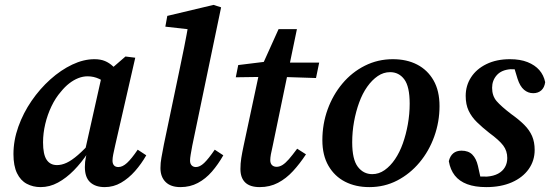

<svg xmlns="http://www.w3.org/2000/svg" viewBox="-20 -751 2251 785"><path d="M146 14Q115 14 89.5 0.5Q64 -13 49.5 -43Q35 -73 35 -121Q35 -177 55 -233Q75 -289 109 -338.5Q143 -388 186 -426.5Q229 -465 275.5 -487Q322 -509 366 -509Q391 -509 409 -501.5Q427 -494 442.5 -479.5Q458 -465 474 -444L429 -398Q408 -418 385.5 -428.5Q363 -439 338 -439Q319 -439 300 -431.5Q281 -424 263 -410Q245 -396 229 -376Q207 -351 190.5 -316.5Q174 -282 165 -244Q156 -206 156 -169Q156 -120 170.5 -98Q185 -76 213 -76Q232 -76 252.5 -85.5Q273 -95 299 -117.5Q325 -140 360 -179L362 -127H340Q313 -86 282 -54.5Q251 -23 217 -4.5Q183 14 146 14ZM408 14Q370 14 348.5 -6Q327 -26 327 -68Q327 -79 328 -89Q329 -99 331 -108Q333 -117 335 -126L326 -128L399 -454L419 -456L493 -520L533 -515L451 -157Q446 -135 443 -120Q440 -105 440 -94Q440 -82 446 -75Q452 -68 464 -68Q481 -68 499.5 -85Q518 -102 543 -139L578 -116Q558 -81 532 -51.5Q506 -22 475 -4Q444 14 408 14Z M718 14Q678 14 657 -7Q636 -28 636 -64Q636 -85 640 -106.5Q644 -128 650 -160L712 -456Q723 -508 733 -558Q743 -608 752 -660L789 -627L656 -642L664 -686L853 -731L884 -721L766 -155Q762 -133 759.5 -118.5Q757 -104 757 -94Q757 -82 763.5 -75Q770 -68 781 -68Q797 -68 814.5 -84.5Q832 -101 858 -139L893 -116Q872 -79 846.5 -49.5Q821 -20 789 -3Q757 14 718 14Z M944 -435 954 -485 1092 -502V-495H1285L1272 -432L1086 -438L1083 -437ZM1042 14Q1002 14 982.5 -5Q963 -24 963 -60Q963 -83 966.5 -105Q970 -127 976 -155L1041 -459L1119 -632H1194L1095 -155Q1090 -134 1087.5 -120Q1085 -106 1085 -96Q1085 -83 1092 -76Q1099 -69 1111 -69Q1123 -69 1135 -76.5Q1147 -84 1161 -100Q1175 -116 1195 -143L1231 -120Q1206 -82 1178 -51.5Q1150 -21 1116.5 -3.5Q1083 14 1042 14Z M1490 14Q1434 14 1391 -8Q1348 -30 1323 -73Q1298 -116 1298 -178Q1298 -244 1319.5 -303.5Q1341 -363 1380 -409.5Q1419 -456 1472 -482.5Q1525 -509 1586 -509Q1643 -509 1685.5 -487Q1728 -465 1752.5 -422.5Q1777 -380 1777 -317Q1777 -253 1755.5 -193Q1734 -133 1695 -86.5Q1656 -40 1604 -13Q1552 14 1490 14ZM1502 -39Q1529 -39 1552.5 -55.5Q1576 -72 1595 -100Q1614 -128 1627 -164.5Q1640 -201 1647.5 -243Q1655 -285 1655 -327Q1655 -397 1633 -426.5Q1611 -456 1575 -456Q1548 -456 1524.5 -440Q1501 -424 1481.5 -396.5Q1462 -369 1448.5 -332Q1435 -295 1427.5 -253.5Q1420 -212 1420 -169Q1420 -99 1443 -69Q1466 -39 1502 -39Z M1968 14Q1922 14 1890 2Q1858 -10 1839.5 -33.5Q1821 -57 1815 -92Q1820 -113 1833 -124Q1846 -135 1867 -135Q1895 -135 1911 -119Q1927 -103 1934 -73L1948 -10L1894 -31Q1914 -30 1932.5 -29.5Q1951 -29 1971 -29Q1998 -31 2016.5 -41Q2035 -51 2044.5 -67.5Q2054 -84 2054 -105Q2054 -134 2037.5 -156Q2021 -178 1980 -208Q1952 -230 1930 -251.5Q1908 -273 1896 -298.5Q1884 -324 1884 -359Q1884 -401 1906 -435Q1928 -469 1969 -489Q2010 -509 2065 -509Q2107 -509 2137 -497Q2167 -485 2185 -464.5Q2203 -444 2209 -415Q2206 -393 2193 -381.5Q2180 -370 2160 -370Q2139 -370 2122.5 -384Q2106 -398 2096 -429L2079 -485L2127 -466Q2113 -467 2098 -467.5Q2083 -468 2067 -468Q2030 -465 2011 -443.5Q1992 -422 1992 -392Q1992 -359 2010.5 -337.5Q2029 -316 2071 -284Q2102 -262 2123.5 -240.5Q2145 -219 2155.5 -194.5Q2166 -170 2166 -138Q2166 -94 2141.5 -59.5Q2117 -25 2072.5 -5.5Q2028 14 1968 14Z"/></svg>

Font: Source Serif 4 SemiBold
Style: Italic
Weight: 600
Italic angle: -12°
Designer: Frank Grießhammer
Foundry: Adobe Systems Incorporated
Version: Version 4.004;hotconv 1.0.116;makeotfexe 2.5.65601